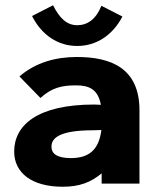

<svg xmlns="http://www.w3.org/2000/svg" viewBox="-20 -699 603 731"><path d="M366 -677C346 -626 313 -603 274 -603C235 -603 207 -629 182 -679L102 -638C139 -565 201 -524 274 -524C347 -524 409 -565 446 -636ZM219 12C283 12 326 -5 367 -39V0H511V-279C511 -440 402 -482 273 -482C193 -482 117 -462 54 -408L134 -326C177 -365 215 -374 269 -374C320 -374 353 -359 364 -300C354 -300 344 -301 339 -301C123 -301 34 -223 34 -122C34 -40 102 12 219 12ZM176 -141C176 -171 202 -203 334 -203C342 -203 354 -204 366 -204C356 -126 317 -97 248 -97C202 -98 176 -110 176 -141Z"/></svg>

Font: Inconsolata SemiExpanded Black
Style: Regular
Weight: 900
Width: 6
Monospace: yes
Designer: Raph Levien, Cyreal, Brenton Simpson
Foundry: Raph Levien, Cyreal, Google
Version: Version 3.100